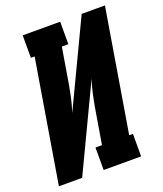

<svg xmlns="http://www.w3.org/2000/svg" viewBox="-136 -825 777 915"><g transform="rotate(-20 252.5 -367.5)"><path d="M4 0 107 -621H88V-735H278V-621H245L215 -441Q209 -407 201.5 -373Q194 -339 183 -306L387 -735H505L402 -114H421V0H231V-114H264L294 -294Q300 -328 307.5 -362Q315 -396 326 -429L122 0Z"/></g></svg>

Font: Iosevka Slab Heavy
Style: Italic
Weight: 900
Italic angle: -9°
Monospace: yes
Designer: Belleve Invis
Foundry: Belleve Invis
Version: Version 11.1.0; ttfautohint (v1.8.3)